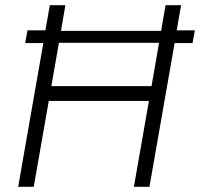

<svg xmlns="http://www.w3.org/2000/svg" viewBox="-20 -720 771 740"><path d="M618 -700 601 -601H215L232 -700H172L155 -603H86L77 -554H147L50 0H110L168 -331H554L496 0H556L653 -554H722L731 -603H661L678 -700ZM178 -388 207 -555H593L564 -388Z"/></svg>

Font: Fixel Display 20240404 Light
Style: Italic
Weight: 300
Italic angle: -10°
Designer: AlfaBravo + MacPaw
Foundry: Kyrylo Tkachov, Marchela Mozhyna, Serhii Makarenko, Maria Weinstein, Zakhar Kryvoshyya
Version: Version 1.211;Glyphs 3.2 (3225)